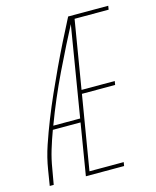

<svg xmlns="http://www.w3.org/2000/svg" viewBox="-111 -812 722 888"><g transform="rotate(-15 250.0 -367.5)"><path d="M16 0 28 -74Q37 -131 56 -187Q75 -243 97 -298.5Q119 -354 143.5 -409Q168 -464 193.5 -518.5Q219 -573 246 -627Q273 -681 301 -735H310V-731L319 -727Q259 -613 203.5 -498Q148 -383 104 -265H233L230 -247H97Q81 -204 68 -161Q55 -118 48 -74L35 0ZM189 0 310 -735H493L490 -717H327L273 -391H432L429 -373H270L211 -18H375L372 0Z"/></g></svg>

Font: Iosevka Curly Thin Oblique
Style: Regular
Weight: 100
Italic angle: -9°
Monospace: yes
Designer: Belleve Invis
Foundry: Belleve Invis
Version: Version 11.1.0; ttfautohint (v1.8.3)